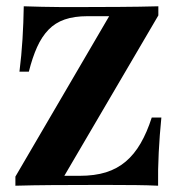

<svg xmlns="http://www.w3.org/2000/svg" viewBox="-20 -591 572 611"><path d="M29 0V-29L327.4 -539.5H258.9Q216.1 -539.5 185.9 -529Q155.6 -518.5 134.3 -496.4Q112.9 -474.2 98 -441.1Q83.1 -408.1 71.8 -362.9H41.9Q48.4 -414.5 51.6 -466.5Q54.8 -518.5 55.6 -571Q82.3 -570.2 113.3 -569.4Q144.4 -568.5 175.4 -568.5Q206.5 -568.5 231.5 -568.5Q291.1 -568.5 358.5 -569Q425.8 -569.4 483.9 -571V-541.9L184.7 -31.5H233.1Q281.5 -31.5 317.3 -42.7Q353.2 -54 380.2 -77Q407.3 -100 427.4 -134.7Q447.6 -169.4 462.9 -216.9H493.5Q487.9 -160.5 485.1 -105.6Q482.3 -50.8 483.1 0Q450.8 -1.6 412.5 -2Q374.2 -2.4 335.9 -2.4Q297.6 -2.4 266.1 -2.4Q208.9 -2.4 146.4 -2Q83.9 -1.6 29 0Z"/></svg>

Font: Playfair 5pt SemiExpanded Light ExtraBold
Style: Regular
Weight: 800
Version: Version 2.001;gftools[0.9.30]